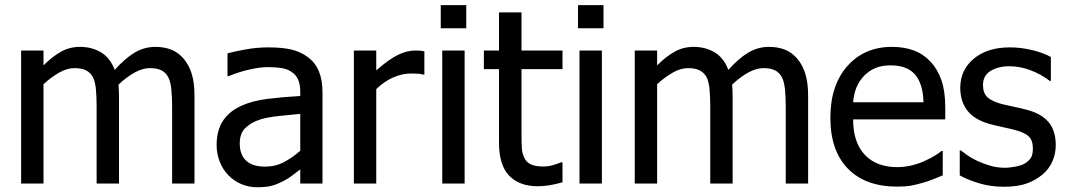

<svg xmlns="http://www.w3.org/2000/svg" viewBox="-20 -734 4262 768"><path d="M668.5 0V-307.5Q668.5 -344 665.5 -375.2Q662.5 -406.5 653.5 -424Q644 -443 626.5 -452.2Q609 -461.5 579 -461.5Q551.5 -461.5 519.8 -444.5Q488 -427.5 454 -395.5Q454.5 -387.5 455.2 -376.2Q456 -365 456 -350V0H366.5V-307.5Q366.5 -344 363.8 -375.2Q361 -406.5 352.5 -424Q342.5 -443 324.8 -452.2Q307 -461.5 277 -461.5Q248 -461.5 216 -443.2Q184 -425 154 -397V0H64.5V-532H154V-472.5Q189.5 -508 224 -527.2Q258.5 -546.5 300 -546.5Q347 -546.5 383.5 -525Q420 -503.5 439 -454.5Q479.5 -500 518 -523.2Q556.5 -546.5 602 -546.5Q636 -546.5 664 -535.8Q692 -525 713 -501Q734.5 -477 746.2 -440.8Q758 -404.5 758 -350V0Z M1181 -131V-278.5Q1149 -275.5 1100.2 -270.5Q1051.5 -265.5 1022 -256.5Q985.5 -245 962.2 -222.8Q939 -200.5 939 -160.5Q939 -114.5 964.8 -91Q990.5 -67.5 1040 -67.5Q1082.5 -67.5 1116.8 -86Q1151 -104.5 1181 -131ZM1181 -56.5Q1170 -48.5 1151.5 -34Q1133 -19.5 1116 -11Q1092.5 1.5 1070.2 8.2Q1048 15 1008 15Q975 15 945.5 2.5Q916 -10 894 -32.5Q872 -54.5 859.2 -86.5Q846.5 -118.5 846.5 -154Q846.5 -209.5 870.2 -248.2Q894 -287 943.5 -310Q988.5 -331 1049.5 -338.5Q1110.5 -346 1181 -350V-367Q1181 -398.5 1171.5 -417.8Q1162 -437 1144.5 -447.5Q1127.5 -459 1102.8 -462.2Q1078 -465.5 1052 -465.5Q1021 -465.5 979 -456.2Q937 -447 895 -429.5H890V-520.5Q914.5 -527.5 960.8 -536Q1007 -544.5 1052.5 -544.5Q1107.5 -544.5 1144.8 -536Q1182 -527.5 1212 -505Q1241.5 -483 1255.8 -448.2Q1270 -413.5 1270 -363.5V0H1181Z M1677.5 -435.5H1673Q1663 -438.5 1651.5 -439.2Q1640 -440 1624.5 -440Q1588.5 -440 1552.8 -424.2Q1517 -408.5 1485 -377.5V0H1395.5V-532H1485V-452.5Q1534.5 -496 1570.8 -514Q1607 -532 1641.5 -532Q1655 -532 1662 -531.2Q1669 -530.5 1677.5 -529Z M1838.5 0H1749V-532H1838.5ZM1845 -621H1743V-713.5H1845Z M2131 11Q2058 11 2017 -31Q1976 -73 1976 -163V-457.5H1915.5V-532H1976V-684.5H2066V-532H2230V-457.5H2066V-204.5Q2066 -164 2067.2 -142.2Q2068.5 -120.5 2078 -101.5Q2086 -84.5 2104 -76.2Q2122 -68 2153 -68Q2175 -68 2195.5 -74.5Q2216 -81 2225 -85H2230V-5Q2205 2.5 2179 6.8Q2153 11 2131 11Z M2387.5 0H2298V-532H2387.5ZM2394 -621H2292V-713.5H2394Z M3123 0V-307.5Q3123 -344 3120 -375.2Q3117 -406.5 3108 -424Q3098.5 -443 3081 -452.2Q3063.5 -461.5 3033.5 -461.5Q3006 -461.5 2974.2 -444.5Q2942.5 -427.5 2908.5 -395.5Q2909 -387.5 2909.8 -376.2Q2910.5 -365 2910.5 -350V0H2821V-307.5Q2821 -344 2818.2 -375.2Q2815.5 -406.5 2807 -424Q2797 -443 2779.2 -452.2Q2761.5 -461.5 2731.5 -461.5Q2702.5 -461.5 2670.5 -443.2Q2638.5 -425 2608.5 -397V0H2519V-532H2608.5V-472.5Q2644 -508 2678.5 -527.2Q2713 -546.5 2754.5 -546.5Q2801.5 -546.5 2838 -525Q2874.5 -503.5 2893.5 -454.5Q2934 -500 2972.5 -523.2Q3011 -546.5 3056.5 -546.5Q3090.5 -546.5 3118.5 -535.8Q3146.5 -525 3167.5 -501Q3189 -477 3200.8 -440.8Q3212.5 -404.5 3212.5 -350V0Z M3569 12.5Q3442 12.5 3371.8 -59.2Q3301.5 -131 3301.5 -263Q3301.5 -393 3369.5 -469.8Q3437.5 -546.5 3547.5 -546.5Q3597 -546.5 3635.2 -532.2Q3673.5 -518 3702 -487.5Q3730.5 -457 3745.8 -413Q3761 -369 3761 -305V-256.5H3392.5Q3392.5 -164 3439.2 -114.8Q3486 -65.5 3568 -65.5Q3597.5 -65.5 3626 -72.2Q3654.5 -79 3677 -89.5Q3701.5 -100.5 3718.2 -110.8Q3735 -121 3746 -130H3751V-32.5Q3735.5 -26 3712 -16.8Q3688.5 -7.5 3670 -2.5Q3644 5 3622.8 8.8Q3601.5 12.5 3569 12.5ZM3674 -325Q3673 -361.5 3665.2 -387.5Q3657.5 -413.5 3643.5 -432Q3627.5 -452 3603 -462.2Q3578.5 -472.5 3542.5 -472.5Q3507 -472.5 3482 -462Q3457 -451.5 3436.5 -431Q3416.5 -410 3406 -384.5Q3395.5 -359 3392.5 -325Z M3995 13Q3941.5 13 3895.2 -1.2Q3849 -15.5 3819 -32.5V-132.5H3823Q3834.5 -123.5 3850 -112.5Q3865.5 -101.5 3891 -89.5Q3914 -79 3941.5 -71Q3969 -63 3998.5 -63Q4020 -63 4044.2 -68Q4068.5 -73 4080 -80.5Q4097 -91.5 4104.2 -103.8Q4111.5 -116 4111.5 -141Q4111.5 -173 4094.2 -189Q4077 -205 4032.5 -216Q4015.5 -220.5 3988 -226.2Q3960.5 -232 3937 -238.5Q3876 -256 3848.5 -293Q3821 -330 3821 -382.5Q3821 -454 3875.2 -499.2Q3929.5 -544.5 4019.5 -544.5Q4063.5 -544.5 4108.2 -533.8Q4153 -523 4183.5 -506V-410.5H4179Q4144.5 -437 4102.2 -453Q4060 -469 4017.5 -469Q3973 -469 3942.5 -450.5Q3912 -432 3912 -394Q3912 -361 3930.2 -344.5Q3948.5 -328 3988.5 -317.5Q4008.5 -312.5 4033 -307.5Q4057.5 -302.5 4084.5 -295.5Q4143.5 -281 4173.2 -246.8Q4203 -212.5 4203 -153.5Q4203 -119 4189.5 -88.2Q4176 -57.5 4149.5 -35.5Q4121 -12 4085.2 0.5Q4049.5 13 3995 13Z"/></svg>

Font: Myanmar Ethnic
Style: Regular
Weight: 400
Designer: Khon Soe Zaw Thu
Foundry: PaOh Unicode khonsoezawthu@gmail.com and @hotmail.com
Version: Version 1.01 September 27, 2016